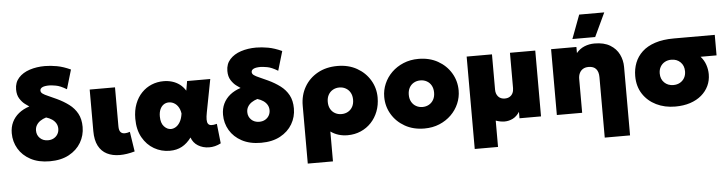

<svg xmlns="http://www.w3.org/2000/svg" viewBox="-54 -1037 5725 1511"><g transform="rotate(-5 2808.5 -281.0)"><path d="M303.5 15Q214.5 15 152 -18.5Q89.5 -52 56.5 -108Q23.5 -164 23.5 -231Q23.5 -279 42 -317.8Q60.5 -356.5 95.2 -384.8Q130 -413 179.5 -429Q168.5 -436 146.5 -452.5Q124.5 -469 106 -498Q87.5 -527 87.5 -571Q87.5 -626 120.5 -662.5Q153.5 -699 208.2 -717Q263 -735 328.5 -735Q373 -735 423.5 -725.8Q474 -716.5 531.5 -690L486.5 -538Q437 -568 401.8 -574Q366.5 -580 350.5 -580Q313 -580 295.2 -571Q277.5 -562 277.5 -546Q277.5 -531.5 291.8 -521Q306 -510.5 333.8 -498.8Q361.5 -487 401.5 -468Q453.5 -443.5 494.8 -412.5Q536 -381.5 559.8 -337.8Q583.5 -294 583.5 -232Q583.5 -165 550.5 -108.8Q517.5 -52.5 455 -18.8Q392.5 15 303.5 15ZM303.5 -151Q329.5 -151 349.2 -162Q369 -173 380.2 -192Q391.5 -211 391.5 -235Q391.5 -258.5 380.5 -277.2Q369.5 -296 349.8 -309.5Q330 -323 303.5 -331Q277 -323 257.2 -309.5Q237.5 -296 226.5 -277.2Q215.5 -258.5 215.5 -235Q215.5 -199 240 -175Q264.5 -151 303.5 -151Z M856.5 14Q798.5 14 755.2 -7.8Q712 -29.5 688.2 -75Q664.5 -120.5 664.5 -192V-520H864.5V-213Q864.5 -180 876.5 -166.5Q888.5 -153 909.5 -153Q918.5 -153 929 -155.2Q939.5 -157.5 950.5 -161L974.5 -4Q942.5 5 913 9.5Q883.5 14 856.5 14Z M1251 15Q1184.5 15 1127.8 -17.5Q1071 -50 1036.5 -111.5Q1002 -173 1002 -260Q1002 -325.5 1021.8 -376.8Q1041.5 -428 1075.8 -463.2Q1110 -498.5 1154.5 -516.8Q1199 -535 1249 -535Q1284 -535 1316 -525.5Q1348 -516 1374.8 -496.2Q1401.5 -476.5 1421 -445L1434 -520H1617L1567 -260Q1560.5 -226.5 1560.5 -204.2Q1560.5 -182 1568.5 -170.8Q1576.5 -159.5 1593.5 -158Q1610.5 -156.5 1638 -164L1655 -8.5Q1608.5 16 1560.2 15Q1512 14 1474.2 -9.2Q1436.5 -32.5 1422 -75Q1389 -30 1347.5 -7.5Q1306 15 1251 15ZM1275 -155Q1294.5 -155 1313.8 -166.8Q1333 -178.5 1347.8 -203.8Q1362.5 -229 1368 -269Q1365.5 -287 1359.8 -302Q1354 -317 1345.2 -328.8Q1336.5 -340.5 1325.5 -348.5Q1314.5 -356.5 1302 -360.8Q1289.5 -365 1276 -365Q1252.5 -365 1234.5 -352.5Q1216.5 -340 1206.2 -316.8Q1196 -293.5 1196 -261Q1196 -208.5 1220.5 -181.8Q1245 -155 1275 -155Z M1972.5 15Q1883.5 15 1821 -18.5Q1758.5 -52 1725.5 -108Q1692.5 -164 1692.5 -231Q1692.5 -279 1711 -317.8Q1729.5 -356.5 1764.2 -384.8Q1799 -413 1848.5 -429Q1837.5 -436 1815.5 -452.5Q1793.5 -469 1775 -498Q1756.5 -527 1756.5 -571Q1756.5 -626 1789.5 -662.5Q1822.5 -699 1877.2 -717Q1932 -735 1997.5 -735Q2042 -735 2092.5 -725.8Q2143 -716.5 2200.5 -690L2155.5 -538Q2106 -568 2070.8 -574Q2035.5 -580 2019.5 -580Q1982 -580 1964.2 -571Q1946.5 -562 1946.5 -546Q1946.5 -531.5 1960.8 -521Q1975 -510.5 2002.8 -498.8Q2030.5 -487 2070.5 -468Q2122.5 -443.5 2163.8 -412.5Q2205 -381.5 2228.8 -337.8Q2252.5 -294 2252.5 -232Q2252.5 -165 2219.5 -108.8Q2186.5 -52.5 2124 -18.8Q2061.5 15 1972.5 15ZM1972.5 -151Q1998.5 -151 2018.2 -162Q2038 -173 2049.2 -192Q2060.5 -211 2060.5 -235Q2060.5 -258.5 2049.5 -277.2Q2038.5 -296 2018.8 -309.5Q1999 -323 1972.5 -331Q1946 -323 1926.2 -309.5Q1906.5 -296 1895.5 -277.2Q1884.5 -258.5 1884.5 -235Q1884.5 -199 1909 -175Q1933.5 -151 1972.5 -151Z M2323.5 210V-247Q2323.5 -330 2361 -395Q2398.5 -460 2465.8 -497.5Q2533 -535 2622.5 -535Q2709.5 -535 2775.8 -497.5Q2842 -460 2879.2 -397.5Q2916.5 -335 2916.5 -260Q2916.5 -201 2897.2 -151Q2878 -101 2843 -63.8Q2808 -26.5 2760.2 -5.8Q2712.5 15 2655.5 15Q2619 15 2585.5 5Q2552 -5 2522.5 -26V210ZM2622.5 -155Q2651 -155 2673.8 -167.8Q2696.5 -180.5 2709.5 -204Q2722.5 -227.5 2722.5 -260Q2722.5 -292.5 2709.2 -316Q2696 -339.5 2673.2 -352.2Q2650.5 -365 2622.5 -365Q2594.5 -365 2571.8 -352.2Q2549 -339.5 2535.8 -316Q2522.5 -292.5 2522.5 -260Q2522.5 -227.5 2535.5 -204Q2548.5 -180.5 2571.2 -167.8Q2594 -155 2622.5 -155Z M3262.5 15Q3175.5 15 3109.2 -22.5Q3043 -60 3005.8 -122.5Q2968.5 -185 2968.5 -260Q2968.5 -314 2989.8 -363.5Q3011 -413 3050.2 -451.5Q3089.5 -490 3143.5 -512.5Q3197.5 -535 3262.5 -535Q3349.5 -535 3415.8 -497.5Q3482 -460 3519.2 -397.5Q3556.5 -335 3556.5 -260Q3556.5 -206 3535.2 -156.5Q3514 -107 3474.8 -68.5Q3435.5 -30 3381.8 -7.5Q3328 15 3262.5 15ZM3262.5 -155Q3290.5 -155 3313.2 -167.8Q3336 -180.5 3349.2 -204Q3362.5 -227.5 3362.5 -260Q3362.5 -292.5 3349.5 -316Q3336.5 -339.5 3313.8 -352.2Q3291 -365 3262.5 -365Q3234 -365 3211.2 -352.2Q3188.5 -339.5 3175.5 -316Q3162.5 -292.5 3162.5 -260Q3162.5 -227.5 3175.8 -204Q3189 -180.5 3211.8 -167.8Q3234.5 -155 3262.5 -155Z M3642.5 210V-520H3842.5V-241Q3842.5 -207.5 3861.2 -186.2Q3880 -165 3913.5 -165Q3936 -165 3952 -174.8Q3968 -184.5 3976.2 -201.5Q3984.5 -218.5 3984.5 -241V-520H4184.5V0H4014.5V-51Q3992 -16 3961 -0.5Q3930 15 3895.5 15Q3879 15 3861.5 11.5Q3844 8 3826.5 2V210Z M4669.5 210V-268Q4669.5 -309.5 4650.2 -332.2Q4631 -355 4590.5 -355Q4564.5 -355 4546.5 -344Q4528.5 -333 4519 -313.2Q4509.5 -293.5 4509.5 -268V0H4309.5V-520H4509.5V-472Q4536.5 -504.5 4573.8 -519.8Q4611 -535 4653.5 -535Q4728.5 -535 4776.2 -506Q4824 -477 4846.8 -430.5Q4869.5 -384 4869.5 -331V210ZM4483.5 -585 4553.5 -772H4751.5L4663.5 -585Z M5244.5 15Q5161 15 5094.5 -17.8Q5028 -50.5 4989.2 -110.2Q4950.5 -170 4950.5 -251Q4950.5 -307 4969.5 -355.8Q4988.5 -404.5 5028 -441.5Q5067.5 -478.5 5130 -499.2Q5192.5 -520 5279.5 -520H5602.5V-358H5476.5Q5503.5 -327.5 5516 -290.5Q5528.5 -253.5 5528.5 -216Q5528.5 -166.5 5508.8 -124.5Q5489 -82.5 5452 -51Q5415 -19.5 5362.5 -2.2Q5310 15 5244.5 15ZM5244.5 -155Q5273.5 -155 5296 -167.5Q5318.5 -180 5331.5 -202.5Q5344.5 -225 5344.5 -255Q5344.5 -300 5316.2 -327.5Q5288 -355 5244.5 -355Q5215.5 -355 5193 -342.5Q5170.5 -330 5157.5 -307.5Q5144.5 -285 5144.5 -255Q5144.5 -210 5172.8 -182.5Q5201 -155 5244.5 -155Z"/></g></svg>

Font: Geologica Cursive Black
Style: Regular
Weight: 900
Designer: Sindre Bremnes, Frode Helland
Foundry: Monokrom Skriftforlag AS
Version: Version 1.010;gftools[0.9.28]